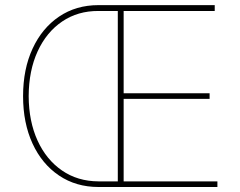

<svg xmlns="http://www.w3.org/2000/svg" viewBox="-20 -748 962 768"><path d="M374 0Q284.2 0 216.1 -45.9Q147.9 -91.8 110.1 -173.8Q72.3 -255.9 72.3 -363.3Q72.3 -471.7 110.4 -553.7Q148.4 -635.7 216.3 -681.6Q284.2 -727.5 374 -727.5H462.9V-704.1H374Q291.5 -704.6 228.8 -662.1Q166 -619.6 130.6 -542.7Q95.2 -465.8 94.7 -363.3Q95.2 -262.7 130.1 -186Q165 -109.4 227.8 -66.2Q290.5 -22.9 374 -22.5H462.9V0ZM451.2 0V-727.5H838.9V-704.1H474.6V-375H818.4V-352.5H474.6V-22.5H849.6V0Z"/></svg>

Font: Inter Tight Thin
Style: Regular
Weight: 250
Designer: Rasmus Andersson
Foundry: rsms
Version: Version 3.004